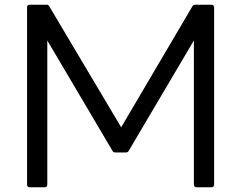

<svg xmlns="http://www.w3.org/2000/svg" viewBox="-20 -771 1025 816"><path d="M170 25C177 25 181 21 181 13V-599L458 -130C460 -126 464 -123 470 -123H515C521 -123 525 -126 527 -130L804 -599V13C804 21 809 25 815 25H878C886 25 890 21 890 13V-740C890 -747 886 -751 878 -751H810C804 -751 800 -749 797 -743L495 -230L190 -743C188 -749 184 -751 178 -751H107C99 -751 95 -747 95 -740V13C95 21 99 25 107 25Z"/></svg>

Font: LINE Seed JP App_OTF Regular
Style: Regular
Weight: 400
Designer: LY Corporation & Fontrix & Fontworks
Version: Version 1.002